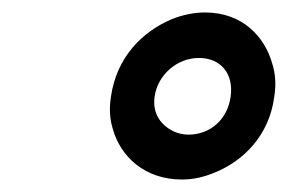

<svg xmlns="http://www.w3.org/2000/svg" viewBox="-20 -741 462 308"><path d="M158 -586C155 -567 156 -550 161 -534C173 -491 211 -453 272 -453C290 -453 307 -457 324 -464C371 -483 412 -524 420 -586C423 -605 422 -622 417 -638C405 -682 369 -721 309 -721C291 -721 272 -717 255 -710C208 -690 167 -649 158 -586ZM299 -648C335 -648 355 -622 350 -586C345 -550 318 -525 282 -525C274 -525 266 -527 259 -530C240 -539 224 -557 228 -586C233 -621 264 -648 299 -648Z"/></svg>

Font: Asimov
Style: EdgeWideIt
Weight: 500
Designer: Google
Version: Version 2.000980: 2014